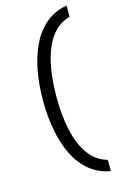

<svg xmlns="http://www.w3.org/2000/svg" viewBox="-143 -809 678 1087"><g transform="rotate(-15 195.5 -265.0)"><path d="M97 -265Q97 -358 112.5 -440.5Q128 -523 160.5 -588.5Q193 -654 244 -696Q295 -738 365 -750V-684Q299 -666 257.5 -609.5Q216 -553 196 -465Q176 -377 176 -265Q176 -153 196 -65Q216 23 257.5 79.5Q299 136 365 154V220Q295 208 244 166Q193 124 160.5 58.5Q128 -7 112.5 -89.5Q97 -172 97 -265Z"/></g></svg>

Font: Georama Extended
Style: Regular
Weight: 400
Width: 7
Designer: Jean-Baptiste Levee
Foundry: Production Type
Version: Version 1.000